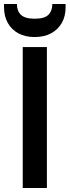

<svg xmlns="http://www.w3.org/2000/svg" viewBox="-43 -934 346 954"><path d="M70 0V-700H190V0ZM129 -750Q82 -750 48 -768.5Q14 -787 -4.5 -820.5Q-23 -854 -23 -898V-914H41Q41 -880 61 -860.5Q81 -841 129 -841Q178 -841 197.5 -860.5Q217 -880 217 -914H283V-898Q283 -853 264 -820Q245 -787 211 -768.5Q177 -750 129 -750Z"/></svg>

Font: DM Sans 20pt SemiBold
Style: Regular
Weight: 600
Version: Version 4.004;gftools[0.9.30]